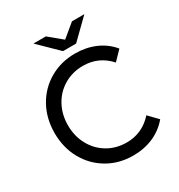

<svg xmlns="http://www.w3.org/2000/svg" viewBox="-206 -1024 1090 1169"><g transform="rotate(-30 339.5 -439.5)"><path d="M211.5 -38.5C264.5 -7.5 324 8 390 8C441.3 8 488.5 -1.3 531.5 -20C574.5 -38.7 611 -66 641 -102L580 -165C530 -109 468.3 -81 395 -81C345.7 -81 301.3 -92.7 262 -116C222.7 -139.3 191.8 -171.5 169.5 -212.5C147.2 -253.5 136 -299.3 136 -350C136 -400.7 147.2 -446.5 169.5 -487.5C191.8 -528.5 222.8 -560.7 262.5 -584C302.2 -607.3 346.3 -619 395 -619C469 -619 530.7 -591.3 580 -536L641 -599C611 -635 574.7 -662.2 532 -680.5C489.3 -698.8 442.3 -708 391 -708C325 -708 265.3 -692.5 212 -661.5C158.7 -630.5 117 -587.8 87 -533.5C57 -479.2 42 -418 42 -350C42 -282 57 -220.8 87 -166.5C117 -112.2 158.5 -69.5 211.5 -38.5ZM561 -887H474L382 -811L290 -887H203L336 -757H428Z"/></g></svg>

Font: Rookery
Style: Regular
Weight: 400
Designer: Ryan Kimball / Julieta Ulanovsky
Foundry: Motorola Mobility LLC.
Version: Version 1.0